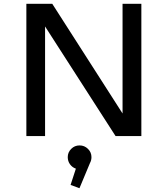

<svg xmlns="http://www.w3.org/2000/svg" viewBox="-20 -720 890 1016"><path d="M628.5 -700H728V0H591.5L218.5 -580V0H119.5V-700H256.5L628.5 -119.5ZM464 111.5Q464 128.5 456 143L400.5 276L353.5 258.5L381.5 172.5Q362.5 166 350.5 149.5Q338.5 133 338.5 111.5Q338.5 86 356.8 67.8Q375 49.5 401 49.5Q427 49.5 445.5 67.8Q464 86 464 111.5Z"/></svg>

Font: League Mono Wide
Style: Regular
Weight: 400
Width: 8
Designer: Tyler Finck
Foundry: The League of Moveable Type / Tyler Finck
Version: Version 2.210